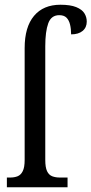

<svg xmlns="http://www.w3.org/2000/svg" viewBox="-20 -790 386 810"><path d="M9 0V-41H22Q41 -41 54.5 -46.5Q68 -52 76 -68Q84 -84 84 -115V-587Q84 -676 123.5 -723Q163 -770 235 -770Q277 -770 301.5 -760Q326 -750 336 -734Q346 -718 346 -699Q346 -674 328.5 -659.5Q311 -645 280 -645Q280 -668 275.5 -686.5Q271 -705 260.5 -715.5Q250 -726 230 -726Q196 -726 183.5 -691.5Q171 -657 171 -595V-115Q171 -84 178.5 -68Q186 -52 200 -46.5Q214 -41 233 -41H265V0Z"/></svg>

Font: Noto Serif ExtraCondensed
Style: Regular
Weight: 400
Width: 2
Designer: Monotype Design Team
Foundry: Monotype Imaging Inc.
Version: Version 2.013